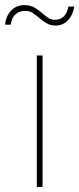

<svg xmlns="http://www.w3.org/2000/svg" viewBox="-79 -733 311 753"><path d="M65.4 0V-515.6H87.9V0ZM139.6 -632.8Q119.1 -632.8 104 -641.6Q88.9 -650.4 76.2 -661.6Q63.5 -672.9 50.3 -681.6Q37.1 -690.4 20 -690.4Q-3.9 -690.4 -19 -676Q-34.2 -661.6 -36.6 -636.2H-59.1Q-56.2 -669.4 -35.6 -691.2Q-15.1 -712.9 16.1 -712.9Q39.1 -712.9 54.9 -704.1Q70.8 -695.3 83.5 -684.1Q96.2 -672.9 108.4 -664.1Q120.6 -655.3 135.7 -655.3Q156.7 -655.3 170.2 -667.5Q183.6 -679.7 189.5 -707.5H212.4Q206.5 -672.9 187 -652.8Q167.5 -632.8 139.6 -632.8Z"/></svg>

Font: Inter Display Thin
Style: Regular
Weight: 100
Designer: Rasmus Andersson
Foundry: rsms
Version: Version 4.000;git-a52131595